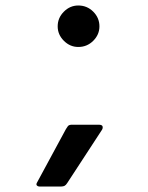

<svg xmlns="http://www.w3.org/2000/svg" viewBox="-20 -589 540 699"><path d="M265 -418Q235 -418 212.5 -440.5Q190 -463 190 -493Q190 -524 212.5 -546.5Q235 -569 265 -569Q297 -569 319.5 -546.5Q342 -524 342 -493Q342 -463 319.5 -440.5Q297 -418 265 -418ZM203 90H123Q118 90 114.5 86.5Q111 83 114 77L220 -119Q223 -124 227 -129.5Q231 -135 242 -135H339Q352 -135 353.5 -128.5Q355 -122 351 -116L225 77Q220 85 215 87.5Q210 90 203 90Z"/></svg>

Font: NanumGothicCoding
Style: Bold
Weight: 700
Monospace: yes
Designer: Kwon Bruce; Nicolas Noh; Sung-woo Choi; Go-un Cha; Soo-hyun Park;
Foundry: NHN Corporation
Version: Version 2.000;PS 1;hotconv 1.0.49;makeotf.lib2.0.14853